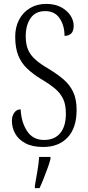

<svg xmlns="http://www.w3.org/2000/svg" viewBox="-20 -744 451 985"><path d="M202 10Q146 10 110.5 -9Q75 -28 58 -58.5Q41 -89 41 -125Q41 -148 53 -165.5Q65 -183 86 -183Q89 -117 119 -71.5Q149 -26 206 -26Q260 -26 289 -61Q318 -96 318 -161Q318 -207 304 -236.5Q290 -266 262 -289.5Q234 -313 190 -339Q149 -364 119 -392.5Q89 -421 73.5 -460Q58 -499 58 -556Q58 -605 78 -643Q98 -681 134 -702.5Q170 -724 217 -724Q262 -724 293.5 -707Q325 -690 341.5 -664.5Q358 -639 358 -612Q358 -585 345.5 -572.5Q333 -560 311 -560Q311 -613 286 -650Q261 -687 212 -687Q162 -687 137 -651Q112 -615 112 -558Q112 -517 124 -489Q136 -461 162 -438Q188 -415 231 -390Q274 -364 306 -336.5Q338 -309 355.5 -272Q373 -235 373 -180Q373 -88 327 -39Q281 10 202 10ZM159 208Q165 173 171.5 136Q178 99 181 61H239V71Q234 92 224 119Q214 146 203.5 173Q193 200 183 221H159Z"/></svg>

Font: Noto Serif Ethiopic ExtraCondensed Light
Style: Regular
Weight: 300
Width: 2
Designer: Monotype Design Team
Foundry: Monotype Imaging Inc.
Version: Version 2.102; ttfautohint (v1.8.4.7-5d5b)